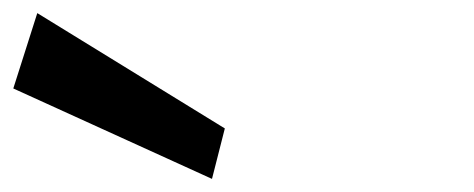

<svg xmlns="http://www.w3.org/2000/svg" viewBox="-316 -860 724 293"><path d="M-259.1 -840 -295.7 -725 7.5 -587 27.1 -664Z"/></svg>

Font: Hussar
Style: BdOpOblFive
Weight: 700
Foundry: Cannot Into Space Fonts
Version: Version 2.00